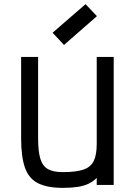

<svg xmlns="http://www.w3.org/2000/svg" viewBox="-20 -893 640 927"><path d="M283 14Q208 14 163.5 -8.5Q119 -31 100.5 -83.5Q82 -136 82 -225V-618H164V-225Q164 -161 175 -126Q186 -91 211.5 -76.5Q237 -62 283 -62Q347 -62 382.5 -74Q418 -86 432.5 -115.5Q447 -145 447 -198V-618H529V0H447V-34Q429 -16 406.5 -5.5Q384 5 354 9.5Q324 14 283 14ZM289 -676 234 -735 393 -873 448 -815Z"/></svg>

Font: Victor Mono Thin Medium
Style: Regular
Weight: 500
Monospace: yes
Version: Version 1.561;gftools[0.9.30]